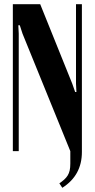

<svg xmlns="http://www.w3.org/2000/svg" viewBox="-20 -719 449 912"><path d="M341 -322V-699H369V3Q369 114 276 173L262 152Q275 143 285 134Q295 125 301.5 114.5Q308 104 311 90.5Q314 77 314 58V-1L87 -559L74 -599H67L69 -559V-1H41V-699H171L323 -322L337 -282H343Z"/></svg>

Font: Moniqa Black Heading
Style: Regular
Weight: 900
Designer: Rajesh Rajput
Foundry: Rajesh Rajput
Version: Version 1.000